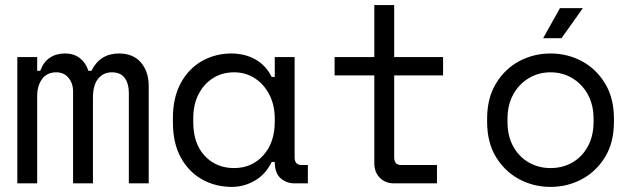

<svg xmlns="http://www.w3.org/2000/svg" viewBox="-20 -720 2488 754"><path d="M48 0V-496H126V-442H138Q151 -477 176 -493.5Q201 -510 235 -510Q271 -510 294.5 -491Q318 -472 327 -442H339Q373 -510 447 -510Q503 -510 533.5 -474.5Q564 -439 564 -382V0H486V-356Q486 -391 470 -413.5Q454 -436 419 -436Q386 -436 365.5 -411Q345 -386 345 -336V0H267V-360Q267 -393 249 -414.5Q231 -436 201 -436Q165 -436 145.5 -410Q126 -384 126 -342V0Z M891 14Q826 14 773.5 -15.5Q721 -45 690 -101.5Q659 -158 659 -240V-256Q659 -337 690 -394Q721 -451 773.5 -480.5Q826 -510 889 -510Q940 -510 981.5 -487.5Q1023 -465 1047 -418H1059V-496H1137V-102Q1137 -72 1164 -72H1189V0H1136Q1105 0 1082 -20Q1059 -40 1059 -84H1047Q1023 -35 980.5 -10.5Q938 14 891 14ZM899 -60Q969 -60 1014 -110Q1059 -160 1059 -242V-254Q1059 -307 1038 -348Q1017 -389 981 -412.5Q945 -436 899 -436Q853 -436 817 -413.5Q781 -391 760 -350.5Q739 -310 739 -256V-240Q739 -156 784 -108Q829 -60 899 -60Z M1527 0Q1493 0 1471.5 -22Q1450 -44 1450 -78V-424H1294V-496H1450V-700H1528V-496H1720V-424H1528V-102Q1528 -72 1555 -72H1696V0Z M2142 14Q2076 14 2019.5 -16Q1963 -46 1928 -103Q1893 -160 1893 -242V-254Q1893 -335 1928 -392.5Q1963 -450 2019.5 -480Q2076 -510 2142 -510Q2208 -510 2264.5 -480Q2321 -450 2356 -392.5Q2391 -335 2391 -254V-242Q2391 -160 2356 -103Q2321 -46 2264.5 -16Q2208 14 2142 14ZM2142 -60Q2190 -60 2228 -82Q2266 -104 2288.5 -145Q2311 -186 2311 -242V-254Q2311 -308 2288.5 -349Q2266 -390 2227.5 -413Q2189 -436 2142 -436Q2095 -436 2056.5 -413Q2018 -390 1995.5 -349Q1973 -308 1973 -254V-242Q1973 -186 1995.5 -145Q2018 -104 2056.5 -82Q2095 -60 2142 -60ZM2113 -570 2179 -688H2269L2185 -570Z"/></svg>

Font: Space Mono
Style: Regular
Weight: 400
Monospace: yes
Designer: Colophon Foundry + Benjamin Critton
Foundry: Colophon Foundry & Benjamin Critton
Version: Version 1.003; ttfautohint (v1.8.4.7-5d5b)